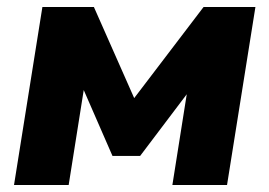

<svg xmlns="http://www.w3.org/2000/svg" viewBox="-20 -528 768 548"><path d="M20 0 101 -508H248L363 -248L561 -508H709L628 0H472L513 -259L380 -83H301L219 -271L176 0Z"/></svg>

Font: Winston ExtraBold
Style: Italic
Weight: 800
Italic angle: -9°
Designer: Original fonts by Vernon Adams / Changes by Cristiano Sobral
Foundry: Original fonts by Vernon Adams / Changes by Cristiano Sobral
Version: Version 2.503;July 17, 2020;FontCreator 13.0.0.2655 64-bit